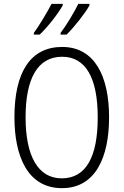

<svg xmlns="http://www.w3.org/2000/svg" viewBox="-20 -1061 642 998"><path d="M445 -1033V-1041H387C370 -1005 327 -932 295 -890V-881H326C365 -919 425 -995 445 -1033ZM306 -1033V-1041H248C229 -1004 188 -934 156 -890V-881H186C229 -921 285 -994 306 -1033ZM547 -451C547 -665 472 -817 303 -817C140 -817 55 -688 55 -452C55 -250 123 -83 302 -83C478 -83 547 -246 547 -451ZM113 -451C113 -650 174 -766 303 -766C426 -766 488 -655 488 -451C488 -247 428 -134 301 -134C177 -134 113 -251 113 -451Z"/></svg>

Font: Noto Sans Kannada UI Condensed Light
Style: Regular
Weight: 300
Width: 3
Designer: Jelle Bosma - Monotype Design Team
Foundry: Monotype Imaging Inc.
Version: Version 2.005